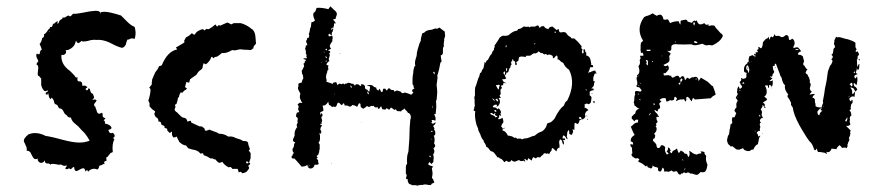

<svg xmlns="http://www.w3.org/2000/svg" viewBox="-20 -545 2768 606"><path d="M61 -86 59 -91 56 -97Q52 -107 70 -121Q95 -131 124 -116Q127 -116 150 -111L177 -104Q211 -95 230 -95Q248 -95 263 -101Q256 -114 247 -125L237 -135L227 -146L220 -152L213 -158Q205 -166 204 -174Q195 -173 190 -182Q185 -184 184 -187L182 -190L180 -194Q176 -203 167 -203L164 -207L162 -212Q159 -215 153 -217L151 -222L150 -227Q147 -234 143 -237L142 -235L140 -232Q135 -235 134 -242L133 -248L131 -252Q130 -250 132 -248Q128 -245 126 -247Q123 -248 125 -253L127 -254L129 -255Q132 -256 130 -260Q121 -253 115 -264Q109 -274 110 -283V-297L108 -299L106 -302Q103 -306 100 -306Q98 -311 100 -323Q102 -335 99 -339Q94 -340 96 -345L98 -348L101 -351Q101 -353 99 -357L96 -363Q93 -370 96 -376Q104 -371 106 -377V-380L107 -383Q108 -387 112 -388L109 -397L105 -406L108 -410L110 -414Q113 -420 113 -425Q120 -426 119 -437Q125 -439 132 -451L134 -453L136 -454Q138 -458 138 -460Q143 -458 145 -463Q147 -465 147 -470Q150 -469 153 -472L156 -475L159 -477Q162 -480 162 -477Q162 -475 161 -470Q165 -471 166 -475L167 -478L169 -481L172 -483L175 -485Q179 -487 177 -490Q181 -489 185 -490L188 -492L190 -493Q195 -498 200 -494Q203 -492 206 -497L209 -500L212 -502Q216 -500 242 -505L252 -507L263 -509Q279 -511 282 -511Q290 -511 293.5 -508.5Q297 -506 296 -502H297V-506Q309 -510 330 -505L346 -501L362 -496L372 -486L382 -476Q393 -465 405 -460Q411 -440 405 -422Q398 -425 392 -423L388 -421Q386 -420 382 -420L379 -412L377 -404Q372 -395 365 -394Q359 -395 345 -401L325 -411Q303 -421 283 -419Q279 -420 272 -419L265 -418L258 -416Q240 -412 237 -416Q225 -402 220 -417L218 -411L216 -405Q213 -399 208 -395Q196 -385 187 -387Q191 -380 186 -375Q182 -370 174 -372Q171 -342 201 -321L206 -316L210 -312Q217 -305 218 -302Q220 -300 221 -300L223 -301H225Q222 -288 230 -288H234L237 -286Q240 -283 240 -274Q251 -277 256 -269Q252 -268 250 -264Q250 -263 252 -261Q254 -259 257 -261Q258 -262 260 -267L264 -263L265 -258Q267 -250 273 -249Q279 -235 276 -235L275 -234L274 -233Q272 -233 272 -231Q273 -230 275 -230L277 -231Q281 -232 285 -228L282 -223L278 -218Q275 -212 280 -209Q281 -208 283 -201L285 -196L286 -192Q290 -182 301 -189Q304 -188 304 -184V-179Q304 -174 313 -172Q312 -170 307 -165Q313 -163 311 -155Q323 -153 329 -147Q337 -138 322 -135Q325 -121 336 -126Q348 -115 336 -109Q339 -108 341 -106Q333 -90 336 -65Q333 -64 329 -62L324 -56Q319 -48 315 -48Q316 -46 316 -37Q306 -37 310 -27H307Q305 -27 304 -28Q305 -25 301 -24L298 -23H295L293 -20L292 -16Q290 -11 287 -10Q271 -17 258 -3L257 -6L255 -8Q252 -7 249 -4Q248 -14 243 -14Q239 -14 232 -10Q224 -5 221 -5Q215 -5 214 -18Q211 -18 209 -16L206 -13Q203 -9 198 -14Q195 -11 190 -11Q185 -11 187 -16Q192 -19 189 -24Q185 -18 172 -26Q171 -25 165 -25L160 -26L155 -27Q140 -29 139 -25Q138 -27 134 -29H128Q121 -30 122 -39Q117 -31 110 -31Q105 -31 102 -35Q98 -39 99 -45Q89 -38 82 -52L79 -58L76 -64Q71 -70 64 -69Q66 -78 61 -86ZM340 -492 339 -493V-494L338 -496Q339 -493 340 -492ZM134 -445 135 -444V-443L138 -446Q137 -445 134 -445ZM326 -79H324Q325 -78 326 -78ZM111 -379 112 -380Q111 -380 111 -379Z M452 -209V-219Q451 -223 448 -227Q455 -247 455 -263Q454 -266 451 -269L455 -273L456 -275L459 -278V-284L460 -291Q460 -295 461 -296L464 -303L467 -310Q470 -318 474 -322Q478 -326 482 -336L489 -338L491 -340Q509 -383 539 -389Q538 -392 535 -395L549 -403L562 -411V-414L561 -416Q564 -422 567 -427Q578 -432 585 -440L589 -438L593 -435L596 -438L599 -442Q601 -445 605 -447L613 -451Q619 -453 621 -453L623 -451L625 -449L627 -450Q629 -452 631 -454L635 -453H639L650 -460L660 -468L662 -465L665 -461Q668 -464 671 -466L675 -464L686 -469L698 -474L710 -468L714 -470L718 -472H739Q750 -470 766 -460L771 -456Q772 -455 774.5 -453.5Q777 -452 778 -451Q785 -443 786 -431L787 -420L788 -407Q781 -400 780 -397V-393L772 -387L757 -388Q746 -388 743 -389Q736 -390 726 -387Q721 -385 713 -387Q692 -375 681 -378Q674 -373 668 -368L664 -366L658 -365L654 -361L651 -364L649 -366Q648 -365 647 -365Q643 -352 630 -342L626 -344L622 -345Q622 -343 621.5 -341Q621 -339 620 -338V-336Q620 -328 613 -324Q606 -320 600 -309L590 -302L580 -295Q579 -292 577 -284L573 -285L568 -286L567 -282L566 -278L565 -274L564 -270L570 -266L568 -263L565 -261Q559 -258 557 -253H550Q545 -245 545 -238Q543 -238 542 -237L540 -227L537 -217L535 -216L532 -214L533 -211L534 -207Q532 -204 531 -198L532 -197L533 -195L536 -192Q540 -190 541 -188L546 -183Q552 -176 557 -174L562 -173L567 -171L570 -166L572 -161L577 -163L582 -164L584 -158L597 -152L610 -146H617Q618 -145 620 -143.5Q622 -142 624 -141L625 -140L626 -137L627 -133H629L630 -132L636 -134L641 -136L648 -133L656 -130Q666 -127 671 -123Q688 -123 700 -114H712Q721 -112 724 -109H726L728 -108L738 -105Q741 -104 747 -100Q755 -100 758 -99L760 -98Q762 -96 763 -95Q763 -91 765 -85L769 -74L765 -70L768 -66L771 -62V-46L766 -31H768L769 -30Q771 -27 767 -25L765 -23L763 -21L765 -19L766 -17Q767 -13 763 -9L760 -5L757 -2L752 0L745 2L742 -1L740 -3L737 -2L733 -1L732 -7L730 -12H713L712 -14Q710 -16 708 -18L701 -17Q687 -25 682 -34L673 -31Q668 -32 666 -35L663 -38L660 -42Q659 -41 654 -43L651 -45H648Q647 -44 642 -46L636 -50L629 -53L623 -55L621 -61H617L613 -60L607 -66Q598 -72 587 -73Q585 -74 574 -77Q572 -79 571 -81L567 -86Q557 -86 545 -98Q545 -100 543.5 -102Q542 -104 540.5 -107.5Q539 -111 538 -114Q532 -111 528 -111Q521 -116 523 -129Q522 -130 519 -128L518 -126L516 -125L508 -133Q508 -138 507 -139L504 -140L500 -141Q499 -142 499 -147Q496 -149 490 -151L487 -160L483 -161L480 -162Q480 -173 472 -175Q470 -178 468 -182L467 -186Q468 -189 470 -193L465 -197L459 -201L458 -203L456 -205ZM759 -37 758 -34 756 -31Q762 -28 765 -31ZM651 -457 652 -455Q653 -455 653 -456Q652 -457 651 -457Z M904 -55Q902 -57 908 -63Q903 -64 904 -70Q902 -73 904 -76L906 -79L907 -82L908 -85V-89Q910 -94 912 -96Q903 -97 905 -106L908 -112L910 -118Q908 -132 918 -144Q914 -151 920 -158Q918 -162 919 -164L920 -170Q919 -175 914 -177L915 -183L916 -187Q917 -191 925 -191Q923 -194 921 -200V-203L922 -205Q924 -210 919 -215Q926 -222 928 -221L930 -220Q933 -220 934 -221Q934 -222 933 -223L931 -225Q929 -226 930 -229Q924 -234 928 -250L925 -255L922 -261Q919 -268 922 -273Q921 -280 923 -282L927 -283L933 -285Q932 -287 934 -291L935 -294L937 -296V-301L936 -308Q934 -310 933 -314V-318L932 -322Q934 -323 936 -328L938 -332L940 -336L939 -340L938 -344L939 -345Q940 -346 941 -346L942 -349Q942 -353 945 -353Q946 -357 943 -357L940 -358L937 -361H948Q950 -362 948 -364L947 -366V-367Q949 -372 945 -376Q947 -382 943 -391Q946 -398 945 -402H950L949 -407L947 -411Q945 -418 949 -419Q947 -425 954 -426Q956 -428 956 -433L955 -436V-439L957 -444L958 -450Q958 -456 961 -459L962 -467L963 -475Q972 -476 974 -481Q966 -496 970 -505Q974 -506 976 -511L978 -516L979 -520Q993 -522 1017 -516L1018 -519L1020 -521Q1021 -523 1023 -525L1028 -520L1033 -515Q1042 -508 1043 -503Q1044 -501 1042 -495L1040 -490L1039 -485Q1033 -485 1031 -483Q1040 -475 1039 -470L1037 -471L1035 -472L1034 -468V-464Q1032 -457 1031 -456Q1033 -453 1030 -446L1027 -441Q1027 -437 1028 -435Q1025 -434 1023 -436L1021 -437L1019 -439Q1017 -437 1017 -436V-432Q1019 -428 1027 -433Q1030 -432 1030 -425L1029 -420V-415L1025 -409L1022 -404Q1019 -398 1025 -391Q1018 -388 1015 -386Q1021 -384 1022 -383Q1023 -380 1019 -376Q1021 -374 1021 -370L1019 -364Q1016 -356 1020 -353L1015 -349L1011 -344Q1008 -340 1017 -338Q1014 -332 1017 -326Q1012 -322 1013 -318Q1006 -302 1011 -293V-291L1010 -287Q1024 -283 1030 -280Q1031 -284 1034 -285H1037L1041 -286Q1042 -284 1043.5 -280.5Q1045 -277 1045 -276Q1047 -278 1049 -280L1051 -281Q1054 -281 1055 -280Q1059 -278 1063 -282L1067 -278Q1068 -282 1074 -281Q1079 -285 1085 -283L1089 -281Q1092 -280 1095 -281L1096 -279L1098 -277Q1100 -275 1101 -275Q1101 -278 1104 -279H1109L1112 -278L1114 -276L1120 -273V-276L1119 -279Q1130 -280 1132 -272V-268L1133 -265Q1134 -263 1141 -261Q1139 -258 1146 -256Q1146 -258 1146.5 -261Q1147 -264 1147.5 -266Q1148 -268 1148 -269.5Q1148 -271 1148 -272L1143 -274L1137 -276Q1151 -278 1156 -275L1158 -273L1160 -271Q1162 -270 1168 -268Q1166 -264 1174 -259L1176 -262L1178 -265L1180 -262L1181 -259Q1182 -255 1186 -254Q1188 -256 1188 -258L1189 -263Q1189 -266 1196 -265Q1200 -258 1202 -260L1204 -264Q1206 -266 1208 -267Q1213 -262 1216 -261H1220Q1224 -261 1225 -255Q1230 -260 1235 -259L1241 -257L1246 -255Q1247 -248 1258 -253L1268 -250L1278 -246L1285 -253Q1280 -256 1281 -260Q1282 -264 1288 -265L1286 -269Q1285 -271 1285 -274Q1285 -276 1284 -277L1282 -279V-294Q1282 -297 1282.5 -303Q1283 -309 1284 -312Q1285 -334 1291 -338Q1288 -346 1292 -359L1295 -369L1296 -379L1298 -388L1301 -398Q1304 -410 1308 -416Q1308 -425 1313 -440Q1314 -440 1316 -441Q1318 -442 1319 -442Q1325 -450 1341 -451L1345 -452L1350 -454Q1355 -456 1360 -454Q1362 -455 1364 -456.5Q1366 -458 1367 -458L1376 -451L1384 -445V-439L1385 -434Q1385 -428 1382 -423V-417L1381 -411Q1380 -404 1381 -398Q1378 -396 1378 -391V-382Q1379 -372 1371 -370Q1372 -359 1374 -351Q1373 -351 1370 -347L1368 -337L1366 -327Q1363 -314 1360 -306Q1362 -300 1360 -292L1359 -284L1358 -277Q1360 -263 1360 -253L1359 -241L1358 -229L1356 -227Q1357 -221 1357 -206L1356 -196L1355 -185H1353L1350 -184Q1357 -174 1354 -164Q1345 -168 1342 -165Q1346 -160 1341 -158Q1344 -154 1348 -155L1351 -157L1355 -159Q1356 -155 1347 -147Q1353 -139 1350 -136Q1354 -132 1354 -125Q1354 -117 1349 -117Q1354 -105 1350 -92Q1358 -84 1348 -77Q1351 -72 1351 -68Q1351 -62 1347 -58Q1349 -52 1349 -46L1348 -40V-34L1346 -32Q1344 -29 1342 -27Q1337 -32 1336 -34L1334 -31L1331 -27Q1333 -24 1339 -22L1343 -21L1348 -18Q1343 -16 1343 -15L1344 -8L1345 -1Q1346 4 1344 12Q1342 16 1347 21L1349 26L1351 31L1347 33L1342 35Q1342 39 1337 39H1333L1329 38Q1318 36 1314 39Q1310 38 1305 39L1297 41Q1290 38 1283 40Q1279 38 1271 35Q1268 31 1267 27V22Q1267 20 1261 19L1262 15L1263 11Q1265 6 1261 4V-18Q1261 -24 1265 -28Q1263 -52 1269 -66Q1273 -110 1273 -141Q1273 -143 1275 -167Q1278 -174 1276 -180Q1274 -188 1267 -189Q1267 -191 1265 -193L1262 -196Q1257 -201 1256 -203Q1256 -202 1255 -202L1254 -200L1251 -198Q1247 -197 1246 -193Q1244 -194 1240 -194H1236Q1233 -194 1229 -200Q1227 -200 1225 -198L1222 -200L1220 -202Q1217 -203 1214 -206Q1210 -199 1208 -199Q1207 -199 1200 -204Q1199 -200 1195 -199L1191 -200H1187Q1186 -202 1184.5 -205.5Q1183 -209 1183 -210L1179 -205Q1178 -202 1176 -202Q1172 -199 1172 -208Q1169 -205 1165 -206Q1160 -208 1159 -212Q1158 -209 1151 -211Q1145 -204 1138 -211Q1136 -207 1133 -206L1130 -204L1127 -202Q1118 -205 1118 -211V-215Q1118 -217 1116 -219Q1112 -219 1111 -215L1109 -211L1107 -208Q1099 -213 1095 -213Q1092 -215 1090 -211Q1084 -206 1079 -211L1074 -212H1068L1067 -214V-216Q1067 -218 1063 -219Q1060 -213 1059 -213L1057 -214L1054 -217Q1051 -221 1046 -221Q1046 -220 1044 -216L1042 -211Q1039 -205 1033 -209Q1029 -206 1026 -209L1023 -212Q1022 -213 1019 -213Q1018 -214 1016 -224Q1008 -210 998 -212L1000 -204L1001 -196Q1000 -196 999 -195Q998 -194 997 -193L993 -192Q989 -191 992 -182Q994 -186 995 -189Q998 -184 998 -182Q998 -177 994 -176Q996 -166 997 -163Q993 -159 996 -154H990Q990 -152 993 -151L995 -150L997 -148Q992 -146 991 -136Q993 -132 994 -131Q994 -126 993 -123L991 -124L988 -125L990 -117V-108Q990 -99 985 -94Q990 -90 989 -86V-74L988 -71Q986 -68 988 -66L986 -62L985 -58Q984 -55 979 -53Q981 -49 983 -47L979 -45Q986 -38 984 -37V-34Q984 -33 986 -29Q985 -25 980 -25H973Q971 -17 965 -14Q956 -11 952 -18Q952 -18 951 -20Q950 -23 950 -25Q946 -20 932 -19L921 -32L909 -45Q904 -43 901 -47Q898 -51 904 -55ZM1025 -453Q1025 -452 1026 -451Q1027 -451 1028 -452Q1029 -453 1031 -456L1030 -457L1028 -458Q1026 -454 1025 -453ZM1144 -247Q1145 -248 1143 -252L1142 -255L1141 -257Q1137 -250 1144 -247ZM1008 -367Q1007 -368 1007 -367Q1007 -365 1008 -364L1011 -361Q1012 -362 1012 -363L1011 -365Q1009 -367 1008 -367ZM1351 -318H1346L1348 -316L1349 -314Q1349 -312 1351 -310Q1352 -311 1352 -314ZM1091 -270 1089 -273Q1087 -275 1085 -275Q1087 -271 1088 -268Q1089 -268 1091 -270ZM1336 -55V-52L1335 -50Q1340 -48 1341 -49ZM1346 -130Q1342 -134 1340 -130Q1343 -127 1346 -130ZM1006 -388 1012 -386V-389L1011 -392L1009 -390Q1007 -389 1006 -388ZM1347 -205Q1346 -206 1346 -212Q1343 -205 1347 -205ZM1010 -349V-356Q1006 -350 1010 -349ZM952 -18Q957 -20 957 -25Q955 -21 952 -18ZM1345 -105 1339 -108Q1342 -104 1345 -105ZM1003 -382V-383Q1002 -382 1002 -381Q1003 -381 1005 -379Q1006 -380 1004 -381ZM994 -349 993 -348V-347Q996 -347 994 -349ZM1054 -376V-378Q1051 -378 1053 -376Q1054 -375 1054 -376ZM953 -24Q954 -25 952 -25Q951 -24 953 -24ZM1121 -158 1123 -160Q1121 -160 1121 -158ZM1037 -249H1035V-248Q1037 -246 1037 -249ZM1026 -31V-29Q1026 -28 1027 -29V-30Q1027 -31 1026 -31ZM616 -83V-82Q617 -83 616 -83Z M1478 -195H1476Q1474 -196 1476 -201L1477 -204V-206L1478 -210L1479 -213Q1478 -215 1478 -222V-230Q1476 -239 1479 -243V-259Q1479 -270 1482 -274L1490 -299L1492 -302L1493 -306Q1495 -312 1495 -314Q1499 -315 1501 -322L1503 -326Q1504 -328 1506 -330L1507 -335L1508 -340Q1510 -347 1509 -350L1513 -346Q1514 -354 1520 -356L1525 -366Q1528 -372 1532 -375Q1534 -384 1539 -387Q1538 -393 1542 -397Q1542 -398 1540 -400L1549 -413L1557 -426Q1566 -434 1572 -432H1577Q1579 -432 1585 -434L1591 -439L1597 -443Q1605 -448 1612 -448Q1614 -450 1615 -453Q1625 -454 1632 -461H1637L1641 -460L1647 -461Q1650 -461 1652 -458Q1653 -462 1659 -461H1668Q1676 -465 1678 -465Q1680 -464 1684 -456Q1685 -460 1689 -462H1692Q1696 -462 1697 -463Q1698 -456 1711 -453Q1713 -461 1724 -461L1730 -456L1737 -450L1740 -452L1743 -454Q1744 -448 1745.5 -445Q1747 -442 1751 -443H1754L1758 -444Q1760 -444 1766 -442L1769 -438L1772 -434Q1776 -430 1781 -428Q1782 -422 1792 -424Q1796 -421 1805 -412L1810 -406L1816 -399L1815 -396V-393Q1816 -390 1819 -389Q1814 -381 1819 -376Q1823 -377 1822 -381V-384L1821 -387Q1824 -392 1826 -388Q1827 -387 1827 -382Q1832 -380 1830 -370Q1839 -369 1843 -359L1845 -350L1846 -340H1848L1851 -339Q1853 -335 1851.5 -333.5Q1850 -332 1844 -333Q1842 -333 1842 -331Q1841 -323 1836 -315Q1842 -318 1846 -318Q1847 -322 1860 -322Q1858 -317 1864 -314Q1862 -313 1859 -313H1857L1855 -307L1853 -302Q1852 -295 1853 -289L1859 -287Q1854 -284 1855 -280Q1855 -276 1854 -275Q1853 -271 1846 -266Q1852 -266 1853 -265Q1854 -264 1854 -260H1851L1847 -259Q1842 -257 1841 -255Q1842 -245 1841 -244Q1847 -241 1847 -236L1846 -229L1845 -223Q1844 -218 1837 -216Q1832 -221 1824 -214Q1828 -210 1824 -206Q1835 -202 1837 -197Q1828 -194 1826 -183Q1829 -178 1826 -174Q1825 -172 1819 -168Q1814 -170 1814 -175Q1811 -177 1809 -175L1807 -173Q1807 -172 1809 -170Q1812 -168 1815 -170Q1815 -167 1814 -166L1812 -167Q1809 -167 1808 -160Q1804 -151 1800 -155L1798 -156L1796 -157Q1795 -158 1794 -157Q1793 -154 1793 -147V-136Q1792 -134 1790 -136L1788 -137L1787 -138L1788 -134L1789 -129Q1788 -128 1787 -124L1786 -122L1784 -119L1781 -120Q1778 -122 1776 -124Q1779 -128 1774 -135Q1770 -128 1770 -124V-121Q1770 -118 1769 -116V-114L1770 -111Q1772 -108 1770 -105L1767 -109L1765 -113Q1763 -116 1758 -118Q1755 -113 1756 -109Q1756 -105 1761 -110Q1762 -107 1764 -103H1756Q1762 -98 1759 -88Q1756 -91 1755 -95L1754 -100Q1752 -104 1748 -105Q1744 -100 1745 -93L1746 -86V-79Q1739 -79 1736 -67Q1727 -76 1724 -78Q1721 -76 1721 -73V-70L1719 -68Q1717 -66 1716 -64L1713 -58Q1710 -61 1709 -61Q1707 -61 1706 -60Q1704 -58 1701 -62L1698 -61L1696 -60Q1694 -56 1692 -55L1689 -53L1687 -51Q1686 -48 1683 -48L1679 -49Q1676 -50 1671 -45Q1664 -50 1662 -48L1660 -44L1659 -41L1658 -38L1653 -42L1647 -46L1646 -42L1644 -38L1640 -41L1637 -44Q1634 -42 1636 -40L1637 -38L1638 -35Q1636 -35 1635 -36L1632 -38Q1624 -34 1618 -40L1611 -37L1606 -35Q1600 -34 1594 -40Q1589 -29 1578 -38Q1573 -33 1572 -33L1567 -39L1563 -43Q1559 -45 1557 -45Q1555 -50 1550 -48L1547 -53L1543 -58Q1539 -65 1533 -67Q1528 -67 1524 -74L1521 -78Q1520 -80 1515 -81Q1513 -91 1507 -97V-100Q1507 -101 1505 -103Q1501 -107 1498 -115L1496 -121L1493 -127L1490 -133L1489 -139Q1487 -145 1484 -151Q1477 -177 1480 -194ZM1535 -208Q1537 -206 1539 -206H1542Q1545 -206 1551 -200L1553 -202L1554 -204L1557 -200L1560 -195Q1563 -190 1559 -186L1560 -184L1561 -183Q1563 -181 1561 -179L1559 -181L1556 -182Q1556 -174 1553 -172Q1552 -170 1553 -169Q1554 -168 1557 -169L1562 -171L1566 -173Q1571 -160 1567 -156L1565 -154L1564 -152Q1562 -148 1562 -145Q1569 -141 1566 -133Q1576 -132 1583 -117Q1597 -116 1603 -110Q1609 -112 1612 -107Q1626 -109 1627 -105L1632 -107Q1634 -108 1637 -108Q1644 -108 1653 -112L1660 -115L1668 -117L1674 -122L1680 -126Q1684 -128 1692 -131Q1704 -140 1707 -155L1711 -157L1715 -158Q1721 -160 1723 -163L1727 -167Q1728 -168 1730 -170L1731 -172Q1745 -201 1760 -212Q1764 -225 1770 -227Q1798 -282 1776 -325Q1764 -332 1758 -346L1755 -348L1751 -350L1748 -353L1746 -355Q1743 -358 1740 -357Q1741 -372 1735 -369L1728 -361Q1723 -363 1725 -368Q1714 -376 1707 -371Q1704 -377 1698 -373L1695 -375L1693 -377Q1690 -379 1688 -377L1680 -383Q1672 -374 1665 -377L1660 -374L1655 -370Q1652 -369 1648 -369H1644Q1641 -371 1639 -365Q1620 -369 1618 -363L1617 -359V-356Q1616 -352 1609 -349Q1614 -341 1608 -339Q1606 -341 1606 -343V-348Q1607 -351 1601 -353L1600 -355V-356Q1600 -358 1598 -358Q1596 -356 1596 -355L1597 -353V-352Q1590 -351 1595 -342Q1591 -339 1591 -332Q1588 -331 1586 -324L1585 -320L1583 -316Q1578 -318 1578 -313L1577 -310Q1575 -308 1574 -308V-319Q1572 -320 1570 -318Q1568 -314 1569 -313Q1572 -312 1574 -306L1575 -302L1578 -298Q1576 -296 1572 -295H1565Q1566 -291 1571 -285L1569 -282L1568 -278Q1566 -274 1563 -276Q1561 -274 1562 -271L1564 -269V-266Q1558 -265 1560 -253Q1561 -249 1560 -248L1559 -246L1558 -245Q1555 -244 1561 -236H1553Q1556 -234 1557 -229Q1558 -227 1558 -222Q1555 -210 1547 -208L1549 -214Q1540 -217 1535 -208ZM1527 -186 1531 -183 1536 -181Q1543 -178 1544 -174L1547 -176L1551 -177Q1549 -178 1546 -180Q1543 -182 1542 -182Q1544 -188 1543 -189L1538 -184Q1530 -192 1527 -186ZM1550 -276H1548Q1546 -278 1545 -276Q1550 -266 1553 -262Q1555 -264 1555 -268L1556 -272Q1556 -274 1558 -276Q1552 -279 1550 -276ZM1546 -195V-197Q1543 -199 1541 -197Q1540 -197 1540 -195L1542 -193Q1543 -192 1547 -192ZM1549 -234 1547 -233 1546 -232Q1544 -232 1544 -230L1548 -227L1552 -224Q1553 -228 1549 -234ZM1581 -328Q1581 -332 1577 -328Q1577 -322 1578 -319Q1581 -324 1581 -328ZM1533 -234 1542 -225Q1540 -234 1533 -234ZM1578 -403 1576 -400Q1575 -399 1577 -395Q1580 -399 1578 -403ZM1570 -286Q1574 -280 1577 -283Q1571 -287 1570 -286ZM1732 -446 1731 -445 1730 -443 1732 -441 1734 -442V-444ZM1574 -142 1565 -139Q1572 -138 1574 -142ZM1855 -219 1857 -222 1858 -224 1855 -225 1851 -226Q1851 -225 1852.5 -223Q1854 -221 1855 -219ZM1831 -259Q1832 -263 1829 -264Q1828 -260 1831 -259ZM1836 -166V-168L1835 -171Q1833 -166 1836 -166ZM1835 -178Q1834 -178 1833 -179Q1832 -180 1831 -181Q1831 -177 1835 -178ZM1667 -409V-404L1669 -406L1670 -408Q1668 -408 1667 -409ZM1851 -317Q1849 -319 1848 -321Q1849 -317 1851 -317ZM1847 -345 1848 -344Q1849 -344 1849 -345Q1848 -346 1847 -345ZM1848 -250 1847 -248H1849Q1849 -250 1850 -252ZM1826 -175V-173L1827 -174Q1826 -174 1826 -175Z M1970 -85Q1968 -90 1973 -91Q1973 -89 1975 -87Q1983 -95 1971 -99Q1969 -111 1983 -119Q1979 -125 1971 -145L1976 -149L1981 -154Q1988 -159 1993 -158L1994 -163V-167Q1984 -169 1983 -162L1981 -163L1980 -164Q1980 -166 1977 -168L1975 -169L1974 -171V-177Q1976 -180 1978 -180Q1978 -182 1981 -184L1983 -185L1985 -187Q1986 -199 1998 -202Q1992 -204 1989 -207L1986 -210Q1984 -212 1982 -212Q1983 -217 1980 -222L1982 -228V-234Q1982 -242 1985 -247L1984 -250V-253Q1984 -256 1987 -258L1996 -257Q2001 -255 2003 -257Q2005 -258 2005 -259Q2005 -260 2003.5 -262.5Q2002 -265 1999 -268L1996 -270H1992Q1989 -271 1988 -274Q1993 -276 1991 -288L1990 -292L1989 -297Q1989 -301 1992 -304L1991 -305L1990 -307Q2003 -314 1995 -336Q2000 -341 2000 -349L1999 -355L2002 -361L2000 -369H2010Q2012 -371 2010 -374L2009 -377L2008 -379Q2007 -378 2003 -378Q2001 -388 2002 -394V-402L2003 -410Q2008 -415 2010 -416Q1986 -454 2013 -491L2019 -494L2026 -496Q2036 -500 2040 -503L2046 -499L2053 -495Q2070 -506 2074 -484Q2078 -482 2082 -483L2085 -484Q2088 -484 2089 -483Q2090 -481 2095 -472Q2106 -478 2122 -478L2124 -473L2127 -467L2128 -472V-476Q2128 -479 2129 -480L2144 -483Q2150 -482 2150 -477Q2153 -476 2158 -474.5Q2163 -473 2164 -473Q2166 -477 2169 -479Q2174 -481 2175 -478L2177 -479L2179 -481Q2183 -468 2190 -468Q2196 -468 2203 -472Q2209 -463 2217 -469Q2216 -468 2216 -463L2221 -464L2227 -465Q2236 -465 2237 -461Q2238 -458 2244 -452L2252 -443L2255 -440L2258 -438Q2262 -434 2261 -430Q2253 -413 2229 -402H2224Q2221 -403 2217 -403L2212 -402Q2207 -401 2197 -407L2189 -405L2181 -403Q2171 -401 2165 -404Q2164 -405 2161 -405H2156Q2138 -404 2120 -405Q2106 -407 2101 -402Q2098 -399 2099 -393Q2099 -381 2086 -385Q2087 -383 2091 -381L2093 -379L2095 -378Q2099 -376 2092 -368Q2095 -354 2091 -350Q2089 -347 2074 -340Q2078 -333 2088 -339Q2093 -331 2090 -325L2088 -323Q2087 -321 2086 -320L2080 -314H2074Q2075 -312 2075 -307Q2087 -307 2092 -308Q2094 -303 2098 -307Q2099 -300 2103 -300Q2106 -300 2110 -303Q2114 -306 2118 -306Q2123 -306 2126 -298Q2132 -307 2137 -304Q2140 -303 2142 -292L2146 -296L2147 -298V-299Q2149 -301 2157 -296L2159 -298L2162 -300Q2167 -302 2169 -301Q2183 -307 2185 -289Q2186 -291 2189 -295Q2192 -299 2192 -300L2202 -294L2212 -288L2217 -284L2221 -280Q2225 -275 2230 -273L2235 -260L2239 -247L2235 -244L2231 -242Q2225 -238 2224 -235L2199 -233L2173 -231L2168 -236Q2164 -232 2164 -226Q2162 -225 2158 -231Q2158 -232 2157 -233L2155 -236L2152 -238Q2149 -241 2146 -237V-230Q2146 -226 2144 -224Q2142 -226 2141 -228L2140 -230L2139 -232L2133 -231H2127Q2121 -230 2115 -226Q2113 -228 2115 -231L2116 -232L2117 -235L2115 -236Q2113 -238 2111 -240Q2108 -238 2108 -236V-233L2107 -230Q2099 -226 2096 -229L2093 -228L2090 -226Q2086 -224 2083 -225Q2083 -227 2081 -235Q2069 -237 2062 -230Q2062 -229 2064 -227H2067Q2068 -226 2066 -223L2063 -221L2061 -219V-215L2063 -211Q2064 -207 2063 -203L2060 -202L2058 -200Q2055 -199 2057 -194Q2055 -193 2051 -195L2049 -197L2046 -198Q2045 -195 2049 -191L2053 -187L2056 -184Q2055 -182 2057 -180L2059 -179Q2060 -178 2060 -176Q2055 -177 2053 -176Q2051 -175 2052 -172Q2052 -168 2053 -166L2056 -160Q2049 -155 2051 -152L2052 -151V-150Q2052 -149 2049 -146Q2054 -142 2052 -134Q2051 -129 2044 -122Q2048 -121 2048 -116L2047 -112L2046 -108Q2043 -109 2041 -104Q2040 -100 2044 -98Q2052 -90 2052 -87V-84L2055 -78Q2063 -76 2066 -86Q2072 -88 2076 -84Q2081 -81 2079 -76Q2077 -68 2085 -57L2088 -59L2091 -60L2084 -67Q2090 -72 2088 -80Q2093 -78 2094 -76L2095 -73L2097 -71L2094 -65L2096 -64Q2099 -62 2101 -61Q2101 -67 2106 -70L2111 -72L2115 -76Q2118 -75 2119 -69Q2121 -63 2123 -62L2126 -66L2129 -70L2132 -68L2136 -66Q2139 -64 2141 -60H2145Q2149 -59 2150 -55L2151 -52L2153 -49Q2159 -57 2155 -69L2161 -66L2166 -62Q2170 -59 2179 -57Q2180 -58 2186 -60L2194 -61L2193 -64L2191 -67Q2195 -68 2204 -65Q2201 -61 2209 -53Q2206 -39 2213 -25L2211 -15Q2209 -8 2208 -7Q2205 1 2191 -2Q2184 7 2178 7L2174 6L2171 5Q2164 2 2159 3Q2152 -4 2145 2Q2138 -4 2134 3Q2131 2 2130 3L2128 5L2127 7Q2122 5 2120 2L2118 -2L2115 -5L2111 -4L2107 -3Q2103 -3 2100 -7Q2091 -2 2088 -3L2084 -4Q2080 -4 2077 -3L2076 -7V-10Q2075 -14 2071 -16L2069 -10L2066 -4Q2061 -3 2058.5 -5.5Q2056 -8 2057 -15L2053 -17L2048 -18Q2041 -20 2040 -24V-21L2039 -18Q2038 -14 2034 -13L2031 -15L2027 -16Q2023 -17 2023 -22Q2021 -24 2021 -21L2020 -20H2018L2013 -24L2008 -28Q2000 -33 1995 -34V-38L1998 -41Q1997 -44 1992 -46L1988 -45H1985L1976 -51L1974 -54L1973 -56Q1973 -60 1976 -61Q1974 -74 1975 -79Q1972 -80 1970 -85ZM2025 -338V-353Q2023 -355 2021 -355.5Q2019 -356 2018 -355L2020 -352L2021 -349Q2022 -346 2019 -343L2021 -342Q2023 -340 2025 -338ZM2170 -412 2173 -410 2176 -409Q2179 -408 2182 -411L2179 -413L2175 -415Q2171 -416 2170 -412ZM2127 -291 2128 -288V-285L2130 -287L2132 -289Q2134 -293 2134 -294Q2134 -295 2132 -297Q2131 -298 2129 -296Q2127 -294 2127 -291ZM2033 -388H2021V-384H2031Q2034 -384 2033 -388ZM2171 -464 2172 -467 2173 -470Q2175 -473 2170 -475Q2166 -471 2171 -464ZM2028 -180 2035 -187Q2032 -188 2030.5 -186Q2029 -184 2028 -180ZM2128 -285 2125 -284 2121 -282 2126 -277ZM2142 -16 2141 -11 2140 -7Q2144 -9 2142 -16ZM2043 -220V-213L2046 -215L2048 -216Q2046 -217 2043 -220ZM2178 -293V-298Q2173 -295 2178 -293ZM2134 -43 2133 -40 2137 -38 2136 -40 2135 -41ZM1996 -232Q1999 -231 2002 -228Q2001 -234 1996 -232ZM2114 -411Q2113 -412 2113 -415Q2109 -413 2114 -411ZM1997 -248Q1996 -248 1994 -250Q1993 -249 1993 -247Q1995 -246 1997 -248ZM2040 -352H2038Q2037 -351 2038 -350Q2038 -349 2040 -349Q2040 -350 2041 -351ZM1998 -276H1993Q1995 -273 1998 -276ZM1999 -284 2002 -279Q2002 -284 1999 -284ZM2069 -370V-366L2070 -368L2071 -369Q2069 -369 2069 -370ZM2082 -328H2086V-329H2082ZM1993 -304 1995 -305H1996Q1996 -306 1995 -307Q1995 -306 1993 -304ZM2150 -233H2152V-232H2150ZM2152 -43V-44H2151Q2151 -43 2152 -43ZM1980 -144 1981 -143Q1981 -144 1980 -144ZM2057 -73 2056 -72Z M2277 -93Q2274 -101 2275 -105L2276 -109L2277 -114Q2279 -120 2281 -121Q2281 -122 2283 -136Q2286 -147 2285 -151L2288 -154L2291 -156V-161L2290 -166Q2290 -172 2293 -176Q2297 -172 2300 -178L2302 -184L2304 -188L2301 -191Q2301 -192 2300 -193Q2299 -194 2298 -195Q2299 -201 2305 -207L2304 -211V-216Q2304 -221 2307 -224Q2309 -228 2307 -230L2305 -233Q2301 -235 2303 -238L2305 -242L2308 -246Q2309 -250 2306 -254L2307 -259V-264Q2309 -270 2311 -273Q2312 -271 2313.5 -268Q2315 -265 2315 -264Q2321 -268 2322 -270Q2323 -274 2318 -277Q2318 -281 2314 -286Q2322 -291 2319 -298Q2321 -300 2322 -298L2323 -297Q2325 -295 2333 -298Q2338 -303 2335 -309Q2338 -312 2336 -315L2333 -316L2329 -318Q2325 -337 2339 -345V-347L2340 -349Q2342 -351 2344 -351Q2342 -355 2343 -359L2344 -363L2345 -367L2350 -369L2355 -371L2357 -370L2359 -368Q2363 -366 2365 -367Q2365 -369 2364 -370H2362Q2359 -370 2361 -376Q2363 -374 2366 -373Q2365 -375 2365 -380H2371Q2373 -382 2371 -384L2370 -385L2369 -387Q2376 -390 2374 -392L2373 -394Q2373 -395 2375 -397L2377 -396L2379 -394Q2381 -392 2383 -393Q2385 -395 2387 -402L2388 -412L2391 -415L2395 -420Q2399 -424 2401 -423L2404 -426L2405 -429Q2407 -427 2407 -425L2408 -422L2409 -419L2410 -422L2411 -425Q2411 -428 2414 -430Q2419 -425 2421 -430L2423 -433L2424 -438Q2427 -429 2434 -432Q2439 -432 2441 -431Q2443 -429 2446 -428H2451L2456 -431L2460 -434Q2465 -436 2469 -429Q2469 -412 2480 -423Q2485 -421 2487 -415Q2489 -409 2487 -403L2486 -401L2485 -399Q2483 -396 2485 -393Q2494 -397 2499 -395Q2504 -390 2509 -383L2505 -382L2502 -380Q2500 -379 2498 -374Q2501 -371 2505 -372Q2507 -372 2508 -371Q2512 -369 2514 -367L2518 -351Q2515 -346 2515 -343Q2515 -339 2520 -337Q2519 -336 2525 -328Q2527 -328 2528 -327V-325Q2525 -323 2523 -317Q2522 -313 2527 -311L2529 -309L2530 -306Q2532 -301 2534 -300V-297L2535 -295Q2537 -290 2536 -289Q2535 -284 2539 -280L2538 -273L2536 -267Q2536 -260 2542 -256L2540 -253L2538 -251Q2537 -250 2535 -246L2539 -247L2544 -248Q2548 -249 2552 -248Q2551 -248 2551 -247Q2551 -246 2550 -245L2548 -244Q2546 -243 2544 -237Q2550 -236 2552 -231V-225Q2552 -221 2554 -217V-210Q2561 -205 2574 -206Q2573 -208 2575 -213L2578 -220V-222L2577 -225Q2581 -244 2581 -246L2584 -267Q2590 -291 2593 -319L2595 -325L2597 -330Q2599 -338 2603 -341L2606 -347L2608 -353L2606 -355L2604 -358Q2613 -366 2604 -372Q2608 -374 2609 -378L2610 -384Q2610 -393 2616 -396L2615 -400L2613 -404Q2611 -411 2614 -412Q2612 -417 2615 -421L2617 -425L2619 -429Q2623 -426 2628 -428L2633 -427L2640 -425Q2643 -424 2648.5 -422.5Q2654 -421 2656 -421Q2675 -415 2680 -410V-399Q2680 -393 2684 -390L2682 -387L2680 -383Q2684 -380 2687 -383L2689 -379L2691 -375Q2692 -371 2687 -368V-361Q2687 -358 2684 -356Q2685 -355 2685 -350V-344Q2685 -336 2688 -334V-337L2689 -340Q2689 -343 2693 -342L2692 -338V-332Q2690 -324 2688 -324Q2687 -324 2684 -330V-325L2682 -319Q2680 -313 2688 -311L2684 -310L2681 -309Q2679 -308 2676 -305L2677 -303V-300Q2679 -298 2681 -297L2685 -305Q2687 -295 2686 -290L2685 -284L2684 -277Q2682 -277 2681 -278L2679 -281Q2678 -284 2674 -281L2676 -273Q2680 -271 2682 -269L2684 -266L2686 -263L2683 -259L2679 -256Q2677 -240 2677 -239Q2673 -242 2668 -240L2665 -238L2661 -235Q2660 -228 2666 -225L2667 -226V-228Q2668 -231 2669 -230Q2672 -228 2671 -224Q2671 -218 2667 -217Q2665 -209 2665 -207V-204L2666 -202Q2666 -201 2661 -196Q2667 -193 2667 -180Q2660 -177 2663 -166Q2661 -164 2662 -159L2663 -156L2664 -152Q2658 -146 2650 -148L2654 -144L2658 -140L2665 -133Q2665 -131 2663 -129Q2665 -124 2663 -118L2661 -113L2659 -108Q2662 -107 2660 -101L2658 -97L2656 -93Q2657 -89 2654 -89Q2656 -85 2655 -83L2652 -77Q2649 -80 2645 -79H2642L2638 -78L2634 -83L2630 -87Q2621 -80 2620 -74L2613 -75L2605 -76Q2599 -61 2588 -66L2589 -63L2590 -60Q2589 -58 2586 -61L2584 -62L2582 -63Q2568 -66 2562 -65Q2561 -67 2559.5 -70.5Q2558 -74 2558 -75Q2556 -77 2556 -74L2555 -72L2554 -71Q2552 -70 2550.5 -72Q2549 -74 2548 -78Q2543 -93 2535 -99L2527 -110L2519 -123Q2513 -132 2503 -150Q2485 -183 2482 -206L2480 -209L2477 -213Q2476 -217 2477 -220L2473 -228L2471 -232L2468 -236Q2463 -242 2468 -247Q2463 -252 2459 -261Q2456 -271 2458 -276Q2452 -280 2449 -291L2447 -299Q2447 -300 2446 -301.5Q2445 -303 2444 -304Q2443 -305 2443 -306L2440 -315L2436 -325Q2429 -343 2429 -344Q2424 -344 2425 -337Q2420 -337 2419 -336L2420 -327Q2422 -321 2424 -318L2418 -309Q2419 -305 2417 -304Q2415 -302 2410 -304Q2411 -301 2418 -298Q2411 -291 2408 -289Q2415 -288 2419 -292V-280Q2418 -275 2416 -269Q2416 -276 2407 -277Q2409 -269 2404 -267V-275H2401L2398 -276Q2395 -276 2395 -273Q2400 -265 2400 -255Q2400 -245 2392 -240L2395 -238L2396 -237L2398 -235Q2400 -235 2401 -231Q2399 -227 2395 -226L2392 -224L2388 -221Q2398 -215 2392 -209Q2400 -206 2394 -204L2392 -206L2391 -209Q2390 -212 2387 -213Q2386 -212 2386 -210L2387 -209Q2387 -208 2381 -200Q2384 -196 2385 -192V-189L2384 -186Q2383 -180 2389 -172Q2384 -175 2379 -167Q2377 -162 2382 -158Q2375 -156 2380 -144Q2377 -139 2379 -132Q2372 -133 2368 -125Q2373 -122 2373 -114L2379 -117Q2381 -116 2377 -112L2376 -109L2375 -106Q2375 -102 2374 -99L2373 -95L2372 -90Q2367 -88 2364 -84L2360 -78L2358 -73Q2349 -73 2348 -69Q2340 -66 2329 -72L2328 -73L2327 -75Q2325 -78 2324 -77L2320 -75Q2317 -75 2315 -73Q2311 -72 2307 -73Q2303 -73 2301 -76Q2298 -79 2296 -80L2291 -84Q2286 -80 2284 -86Q2280 -87 2277 -93ZM2344 -330Q2342 -336 2341 -338Q2338 -339 2337 -338Q2335 -334 2335 -326Q2337 -327 2339 -324Q2341 -321 2342 -315Q2345 -316 2344 -320Q2346 -325 2344 -330ZM2560 -193V-189L2561 -186Q2562 -182 2566 -181Q2568 -192 2576 -195L2574 -196L2572 -197Q2570 -197 2570 -199Q2571 -200 2572 -201Q2573 -202 2574 -202Q2569 -204 2566 -200L2563 -197ZM2674 -266 2672 -267 2669 -268Q2666 -270 2664 -268Q2672 -260 2669 -250Q2671 -248 2674 -250L2676 -253L2679 -256L2677 -261ZM2668 -284 2665 -282 2661 -279Q2662 -279 2664 -277L2666 -274Q2666 -271 2670 -274Q2672 -282 2668 -284ZM2652 -171 2649 -167Q2646 -163 2651 -161Q2656 -169 2654 -175ZM2489 -388Q2497 -386 2501 -389Q2496 -392 2489 -388ZM2325 -286 2324 -284 2323 -281H2329Q2330 -282 2328 -284L2327 -285ZM2678 -320 2676 -318 2674 -315Q2675 -314 2676 -314Q2677 -314 2677 -315L2679 -316Q2679 -319 2678 -320ZM2376 -181 2377 -179V-178Q2379 -175 2380 -178L2379 -181L2377 -183Q2376 -183 2376 -181ZM2694 -358V-354L2691 -356L2688 -358ZM2577 -211 2582 -206Q2579 -211 2577 -211ZM2657 -237 2662 -242Q2659 -242 2657 -237ZM2318 -261Q2313 -261 2312 -260Q2315 -258 2318 -261ZM2340 -328 2339 -330V-332L2341 -331L2342 -329Q2341 -329 2340 -328ZM2344 -351V-346Q2346 -348 2344 -351ZM2425 -330 2426 -332 2427 -333Q2429 -330 2425 -330ZM2365 -131 2363 -133Q2362 -131 2362.5 -130.5Q2363 -130 2365 -131ZM2309 -237Q2310 -238 2310 -239Q2309 -240 2309 -239Q2308 -239 2308 -238Q2308 -237 2309 -237ZM2574 -206V-202Q2576 -204 2574 -206ZM2386 -124 2387 -125Q2389 -124 2388 -123ZM2351 -349H2352V-351Q2351 -351 2351 -349ZM2362 -361Q2362 -363 2361 -363Q2361 -361 2362 -361ZM2416 -266H2415Q2415 -268 2416 -268ZM2414 -281H2415ZM2645 -91H2646L2645 -92ZM2388 -162H2389Z"/></svg>

Font: Kom-post
Style: Regular
Weight: 400
Designer: @guaschetti
Foundry: guaschetti
Version: Version 1.00 December 6, 2021, initial release